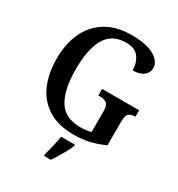

<svg xmlns="http://www.w3.org/2000/svg" viewBox="-217 -863 1132 1222"><g transform="rotate(30 349.0 -251.5)"><path d="M387 10Q274 10 199.5 -36Q125 -82 88.5 -164.5Q52 -247 52 -358Q52 -466 90.5 -548.5Q129 -631 204.5 -677.5Q280 -724 392 -724Q502 -724 558.5 -691Q615 -658 615 -610Q615 -576 587 -554Q559 -532 508 -532Q508 -586 479.5 -625.5Q451 -665 388 -665Q283 -665 237 -586Q191 -507 191 -358Q191 -210 238.5 -131Q286 -52 401 -52Q421 -52 441 -54.5Q461 -57 478 -62V-216Q478 -258 460 -271.5Q442 -285 410 -285H399V-333H671V-285H664Q637 -285 622.5 -271Q608 -257 608 -212V-40Q556 -15 502.5 -2.5Q449 10 387 10ZM292 208Q300 177 310 136Q320 95 325 61H426V71Q418 92 403.5 119Q389 146 372.5 173Q356 200 342 221H292Z"/></g></svg>

Font: Noto Serif Hebrew SemiCondensed SemiBold
Style: Regular
Weight: 600
Width: 4
Designer: Monotype Design Team
Foundry: Monotype Imaging Inc.
Version: Version 2.004; ttfautohint (v1.8.4.7-5d5b)